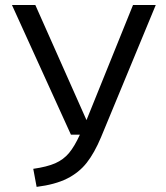

<svg xmlns="http://www.w3.org/2000/svg" viewBox="-20 -726 655 758"><path d="M379 -184.6Q352.8 -122.1 322.3 -83.3Q291.8 -44.6 244.9 -21Q197.9 2.6 124.6 11.8L111.3 -59.5Q165.6 -67.2 198.2 -81.5Q230.8 -95.9 252.6 -122.1Q274.4 -148.2 295.4 -194.4H260L27.2 -706.2H119.5L321.5 -251.8L505.1 -706.2H594.9Z"/></svg>

Font: Fira Code Fixed
Style: Regular
Weight: 400
Monospace: yes
Designer: Carrois Corporate, Edenspiekermann AG, Nikita Prokopov
Foundry: Carrois Corporate, Edenspiekermann AG, Nikita Prokopov
Version: Version 5.002